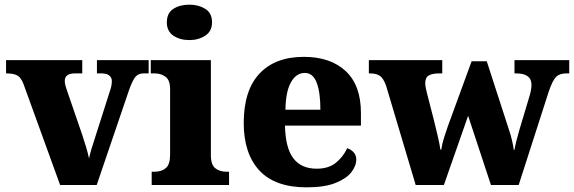

<svg xmlns="http://www.w3.org/2000/svg" viewBox="-20 -794 2463 824"><path d="M81 -433Q71 -460 55.5 -469.5Q40 -479 6 -479V-536H333V-479H302Q258 -479 258 -447Q258 -436 261 -426Q264 -416 267 -407L332 -218Q342 -188 349.5 -163Q357 -138 362 -114Q366 -133 372.5 -154.5Q379 -176 385 -194L450 -398Q455 -412 457.5 -423Q460 -434 460 -447Q460 -460 449.5 -469.5Q439 -479 414 -479H396V-536H618V-479H595Q574 -479 561.5 -464.5Q549 -450 534 -408L395 0H238Z M793 -622Q752 -622 724 -641Q696 -660 696 -698Q696 -738 724 -756Q752 -774 793 -774Q832 -774 861 -756Q890 -738 890 -698Q890 -660 861 -641Q832 -622 793 -622ZM631 0V-57H643Q673 -57 691.5 -72.5Q710 -88 710 -130V-412Q710 -450 690.5 -464.5Q671 -479 643 -479H627V-536H885V-128Q885 -87 904 -72Q923 -57 952 -57H963V0Z M1296 10Q1160 10 1093 -62.5Q1026 -135 1026 -266Q1026 -406 1093.5 -478Q1161 -550 1284 -550Q1398 -550 1463.5 -489Q1529 -428 1529 -309V-255H1203Q1205 -159 1239 -114.5Q1273 -70 1339 -70Q1390 -70 1421.5 -95.5Q1453 -121 1470 -158Q1486 -153 1497.5 -140.5Q1509 -128 1509 -110Q1509 -82 1487.5 -54.5Q1466 -27 1419 -8.5Q1372 10 1296 10ZM1355 -323Q1355 -398 1339 -439.5Q1323 -481 1288 -481Q1251 -481 1228.5 -440.5Q1206 -400 1205 -323Z M1637 -426Q1626 -457 1611 -468Q1596 -479 1567 -479H1563V-536H1878V-479H1865Q1835 -479 1820 -470Q1805 -461 1805 -437Q1805 -428 1807.5 -415.5Q1810 -403 1813 -392L1842 -279Q1851 -243 1859 -208.5Q1867 -174 1870 -152H1874Q1877 -176 1885.5 -202.5Q1894 -229 1902 -252L2004 -531H2069L2165 -235Q2172 -215 2177.5 -191Q2183 -167 2185 -151H2188Q2192 -174 2197.5 -194.5Q2203 -215 2210 -240L2252 -380Q2256 -392 2258.5 -406.5Q2261 -421 2261 -430Q2261 -479 2195 -479H2188V-536H2423V-479H2410Q2381 -479 2366 -463.5Q2351 -448 2335 -401L2206 0H2087L1989 -297L1885 0H1764Z"/></svg>

Font: Noto Serif Lao ExtraBold
Style: Regular
Weight: 800
Designer: Monotype Design Team
Foundry: Monotype Imaging Inc.
Version: Version 2.003; ttfautohint (v1.8.4.7-5d5b)